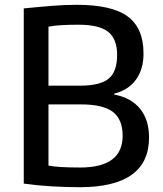

<svg xmlns="http://www.w3.org/2000/svg" viewBox="-20 -770 681 800"><path d="M312 10Q257 10 196.5 6.5Q136 3 79 -5V-735Q149 -742 200.5 -746Q252 -750 300 -750Q446 -750 512 -701.5Q578 -653 578 -547Q578 -481 546 -437.5Q514 -394 456 -380V-376Q526 -363 563.5 -317Q601 -271 601 -197Q601 10 312 10ZM316 -72Q491 -73 491 -204Q491 -273 450 -304Q409 -335 317 -335H182V-80Q222 -72 316 -72ZM312 -413Q397 -413 432.5 -442Q468 -471 468 -541Q468 -608 430.5 -637.5Q393 -667 307 -667Q270 -667 240.5 -665.5Q211 -664 182 -659V-413Z"/></svg>

Font: Encode Sans Narrow
Style: Medium
Weight: 500
Designer: Pablo Impallari, Andres Torresi
Foundry: Pablo Impallari, Andres Torresi
Version: Version 1.000; ttfautohint (v1.00) -l 8 -r 50 -G 200 -x 14 -